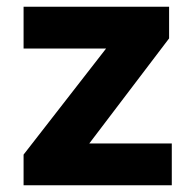

<svg xmlns="http://www.w3.org/2000/svg" viewBox="-20 -550 580 570"><path d="M50 0V-91L295 -406H50V-530H482V-436L245 -124H490V0Z"/></svg>

Font: Readex Pro bold
Style: Bold
Weight: 700
Designer: Bonnie Shaver-Troup, Thomas Jockin
Foundry: Lexend
Version: Version 1.200; ttfautohint (v1.8.3)